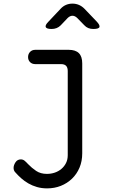

<svg xmlns="http://www.w3.org/2000/svg" viewBox="-20 -805 640 1060"><path d="M354 -413Q354 -432 345 -441.5Q336 -451 317 -451H175Q157 -451 146 -462Q135 -473 135 -490Q135 -507 146 -518.5Q157 -530 175 -530H359Q397 -530 415.5 -511.5Q434 -493 434 -455V41Q434 85 419 120.5Q404 156 377.5 181.5Q351 207 316 221Q281 235 240 235Q210 235 184 227.5Q158 220 136.5 207.5Q115 195 97.5 179.5Q80 164 65 147Q59 141 57 134.5Q55 128 55 122Q55 107 65.5 91Q76 75 95 75Q107 75 116 82.5Q125 90 135 101Q155 122 179.5 138.5Q204 155 239 155Q262 155 282.5 148Q303 141 319 127.5Q335 114 344.5 95Q354 76 354 52ZM265 -645Q237 -645 232.5 -655.5Q228 -666 248 -686L315 -757Q328 -771 344.5 -778Q361 -785 380 -785Q399 -785 415.5 -778Q432 -771 446 -757L513 -687Q533 -666 529 -655.5Q525 -645 495 -645Q480 -645 467.5 -650Q455 -655 445 -666L407 -705Q394 -718 380 -718Q366 -718 353 -705L315 -665Q305 -655 292.5 -650Q280 -645 265 -645Z"/></svg>

Font: Maple Mono Light
Style: Regular
Weight: 300
Monospace: yes
Designer: subframe7536
Version: Version 7.000